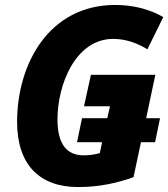

<svg xmlns="http://www.w3.org/2000/svg" viewBox="-20 -745 679 775"><path d="M295 10C381 10 452 -6 519 -30L549 -171H606L626 -268H570L607 -443H347L319 -316H424L413 -268H311L291 -171H392L383 -127C361 -121 341 -118 318 -118C251 -118 212 -161 212 -263C212 -404 285 -588 437 -588C488 -588 534 -571 575 -546L639 -676C586 -707 519 -725 445 -725C180 -725 49 -490 49 -253C49 -82 138 10 295 10Z"/></svg>

Font: Noto Sans SemiCondensed ExtraBold
Style: Italic
Weight: 800
Width: 4
Italic angle: -12°
Designer: Monotype Design Team
Foundry: Monotype Imaging Inc.
Version: Version 2.013